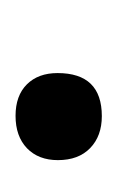

<svg xmlns="http://www.w3.org/2000/svg" viewBox="28 -171 151 247"><g transform="rotate(-90 103.5 -47.5)"><path d="M77.6 8Q52 8 36.5 -7Q21 -22 21 -48.5Q21 -73.5 36.3 -88.3Q51.7 -103 78 -103Q104 -103 118.5 -88.4Q133 -73.8 133 -49Q133 8 77.6 8Z"/></g></svg>

Font: Cormorant Light
Style: Italic
Weight: 300
Italic angle: -10°
Designer: Christian Thalmann (Catharsis Fonts)
Foundry: Catharsis Fonts
Version: Version 4.000